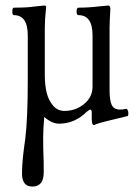

<svg xmlns="http://www.w3.org/2000/svg" viewBox="-20 -439 502 699"><path d="M98.1 240.2Q60.1 240.2 60.1 192.9Q60.1 145.5 71.8 67.9Q81.1 -5.9 81.1 -146V-310.1Q81.1 -383.8 30.8 -383.8Q24.9 -383.8 24.9 -397Q24.9 -411.1 30.8 -411.1Q78.1 -411.1 103 -415Q139.2 -418.9 141.1 -418.9Q147.9 -418.9 147.9 -413.1Q143.1 -366.7 143.1 -339.8V-165Q143.1 -130.4 149.7 -102.5Q156.2 -74.7 172.9 -54.9Q189.5 -35.2 214.8 -35.2Q255.4 -35.2 286.1 -60.3Q316.9 -85.4 316.9 -124V-310.1Q316.9 -383.8 266.1 -383.8Q258.8 -383.8 258.8 -397Q258.8 -411.1 266.1 -411.1Q302.7 -411.1 342.8 -416Q350.1 -416.5 357.4 -417.2Q364.7 -418 368.9 -418.5Q373 -418.9 374 -418.9Q381.8 -418.9 381.8 -405.8Q378.9 -357.4 378.9 -339.8V-108.9Q378.9 -74.2 386.7 -57.1Q394.5 -40 417 -40Q428.7 -40 439 -43Q444.3 -43 446.8 -32.2Q448.7 -16.1 442.9 -16.1Q415 -9.8 384.8 -2Q341.3 8.3 329.1 13.2Q326.2 16.1 321.8 16.1Q314 16.1 314 -5.9V-27.8Q314 -40 309.1 -40Q305.7 -40 295.9 -32.2Q252.4 11.2 194.8 11.2Q168.9 11.2 141.1 -13.2Q137.2 30.8 137.2 59.1Q137.2 109.9 138.2 127Q139.2 137.2 139.2 188Q139.2 240.2 98.1 240.2Z"/></svg>

Font: Junicode SmCond Light
Style: Regular
Weight: 300
Width: 4
Designer: Peter S. Baker
Version: Version 2.206